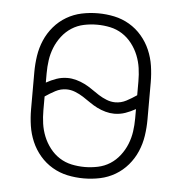

<svg xmlns="http://www.w3.org/2000/svg" viewBox="-44 -570 588 621"><g transform="rotate(5 250.0 -260.0)"><path d="M250 8Q223 8 197 2.5Q171 -3 148 -16.5Q125 -30 107.5 -50.5Q90 -71 79.5 -95.5Q69 -120 65 -146.5Q61 -173 61 -200V-320Q61 -347 65 -373.5Q69 -400 79.5 -424.5Q90 -449 107.5 -469.5Q125 -490 148 -503.5Q171 -517 197 -522.5Q223 -528 250 -528Q277 -528 303 -522.5Q329 -517 352 -503.5Q375 -490 392.5 -469.5Q410 -449 420.5 -424.5Q431 -400 435 -373.5Q439 -347 439 -320V-200Q439 -173 435 -146.5Q431 -120 420.5 -95.5Q410 -71 392.5 -50.5Q375 -30 352 -16.5Q329 -3 303 2.5Q277 8 250 8ZM330 -246Q349 -246 366 -255Q383 -264 399 -275V-320Q399 -342 396 -363Q393 -384 385 -404Q377 -424 363.5 -441.5Q350 -459 332 -470.5Q314 -482 293 -486.5Q272 -491 250 -491Q228 -491 207 -486.5Q186 -482 168 -470.5Q150 -459 136.5 -441.5Q123 -424 115 -404Q107 -384 104 -363Q101 -342 101 -320V-290Q117 -299 134 -305Q151 -311 170 -311Q184 -311 198.5 -307Q213 -303 226 -296.5Q239 -290 251 -281.5Q263 -273 275.5 -265Q288 -257 302 -251.5Q316 -246 330 -246ZM250 -29Q271 -29 292.5 -33.5Q314 -38 332 -49.5Q350 -61 363.5 -78.5Q377 -96 385 -116Q393 -136 396 -157Q399 -178 399 -200V-230Q383 -221 366 -215Q349 -209 330 -209Q316 -209 301.5 -213Q287 -217 274 -223.5Q261 -230 249 -238.5Q237 -247 224.5 -255Q212 -263 198 -268.5Q184 -274 170 -274Q151 -274 134 -265Q117 -256 101 -245V-200Q101 -178 104 -157Q107 -136 115 -116Q123 -96 136.5 -78.5Q150 -61 168 -49.5Q186 -38 207 -33.5Q228 -29 250 -29Z"/></g></svg>

Font: Iosevka SS18 Extralight
Style: Regular
Weight: 200
Monospace: yes
Designer: Belleve Invis
Foundry: Belleve Invis
Version: Version 25.1.1; ttfautohint (v1.8.4)